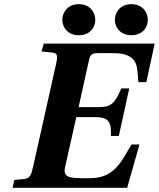

<svg xmlns="http://www.w3.org/2000/svg" viewBox="-20 -901 762 921"><path d="M531 -806C531 -768 559 -732 610 -732C662 -732 689 -768 689 -806C689 -844 662 -881 610 -881C559 -881 531 -844 531 -806ZM279 -806C279 -768 307 -732 358 -732C410 -732 437 -768 437 -806C437 -844 410 -881 358 -881C307 -881 279 -844 279 -806ZM40 0H590L649 -208H611L579 -154C528 -67 480 -46 401 -46C310 -46 280 -48 293 -103L346 -339H440C504 -339 515 -311 512 -249H550L600 -477H562C530 -404 514 -387 451 -387H357L407 -613C414 -642 421 -646 456 -646H525C613 -646 635 -609 639 -562L644 -507H682L722 -692H190L179 -654L230 -649C258 -647 257 -630 249 -594L138 -98C130 -62 123 -44 94 -42L49 -38Z"/></svg>

Font: Heuristica
Style: Bold Italic
Weight: 700
Italic angle: -13°
Version: Version 1.0.1